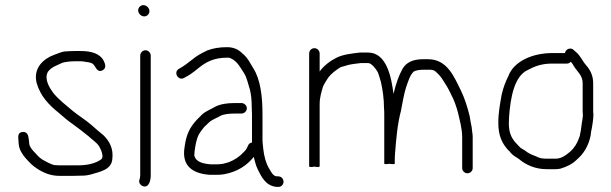

<svg xmlns="http://www.w3.org/2000/svg" viewBox="-20 -679 2384 749"><path d="M309 6C317.7 5.3 325.7 4 333 2C368.2 -8.6 414.1 -16.1 418 -57C423.9 -101.1 405.1 -129.9 384 -151C367.3 -164.3 351.7 -178.5 336 -192C314.7 -211 286.2 -227.7 263 -247C236.6 -269.6 207.5 -291 186 -319C173 -336.8 151.3 -371.5 167 -399C181.7 -418.6 200.3 -422.7 223 -434C235.7 -438.2 257.4 -440 274 -440H294C300 -440 306 -439.3 312 -438C321.4 -436.8 335.3 -435.3 342 -430C353.3 -421 358.1 -393 380.5 -405C395.2 -412.8 391.2 -428.6 385 -441C370.6 -469.9 336.7 -480 294 -480H274C261.5 -480 241.7 -479.2 230 -478C215.8 -475.4 203.6 -469.2 191 -465C149.1 -449.8 108.5 -413.2 123 -355C137.6 -303.8 171.6 -268.9 209 -239C227.6 -223.1 244.8 -207.5 265 -194C288.2 -177.4 304.8 -163.9 326 -147C339 -134 356.2 -124.6 366.5 -108.5C370.8 -101.8 388.9 -66.9 374 -57C353 -41.3 319.7 -34 284.5 -34H211C205 -34 199 -34.3 193 -35C179.6 -36.9 155.7 -50.7 146 -56C131.1 -65 122 -78 110 -90C103.3 -97.5 94 -109.3 94 -120L92 -138C90.3 -153.3 84.7 -166 67.5 -164C43.5 -161.2 53 -136.3 53 -117C54.6 -95.7 67.1 -77 79 -63C93.3 -47.3 106.2 -32.3 125 -21C146.9 -6.4 176.2 7 211 7H265C278.6 7 295.1 6 309 6Z M527 -462V6C527 11.4 525.3 17.5 524 22C519.4 34.3 529.4 44.8 538 47.5C560.9 54.7 568 24.9 568 6V-462C568 -472.8 558.5 -483 547.5 -483C536.5 -483 527 -472.8 527 -462ZM519 -638.5C519 -626.5 530.5 -615 542.5 -615C553.7 -615 563 -624.3 563 -635.5C563 -647.5 551.5 -659 539.5 -659C528.3 -659 519 -649.7 519 -638.5Z M922 -277H895C865.1 -277 839.9 -272.9 820 -263C804.7 -253.4 782.7 -245.6 769 -233L748 -212C721 -182.5 706.6 -155.8 700 -105C687.5 -30.2 733.3 -1.4 799 3H827C837.7 3 848 2 858 0C906.9 -9.8 943.1 -33.4 970 -67L974 -51C976.8 -38.6 980.9 -27.2 986 -17C1001 13.1 1017.3 45.5 1058 50H1065C1070.3 50.7 1075.2 49 1079.5 45C1092.7 32.8 1084.9 11.1 1068 9H1061C1043.8 9 1036.1 -12.3 1029 -23C1017.4 -42.4 1010.2 -69.4 1007 -98L1005 -118C1004.3 -123.3 1004 -129.3 1004 -136V-233C1004 -303.6 996.1 -368.8 968 -413L956 -433C948.1 -447.7 936.2 -462.9 924 -472C910.6 -485.4 891.7 -495 866 -495C835.4 -495 810.5 -490.7 788 -482C764.1 -470.1 748.8 -462.5 729 -446C711.8 -432.2 698.1 -421.9 679 -411C654.2 -398.6 675.1 -361.9 698 -375C720.4 -386.2 735.6 -398.1 755 -414C783.8 -437 814.1 -454 866 -454C872 -454 875.7 -453.7 877 -453C905.6 -441.5 916.8 -416.3 933 -392C943.4 -375.3 948.5 -348.6 955 -329C960.1 -308.7 962 -286.1 962 -261C962.7 -251 963 -241.7 963 -233V-123C955.7 -121.7 950.7 -118 948 -112L943 -101C941 -96.3 937.3 -91.7 932 -87C914.9 -68 897.2 -56.1 872 -46L850 -40C842.7 -38.7 835 -38 827 -38H801C772.6 -40.6 743.3 -46.7 738 -73C738 -87.4 743.5 -120.5 747 -131C753.1 -155.3 763.3 -166.9 777 -184C783.7 -190 790.3 -196.3 797 -203C808.2 -212.8 827.8 -219.7 840 -227C852.3 -234 876.1 -236 895 -236H922C932.8 -236 943 -245.5 943 -256.5C943 -267.5 932.8 -277 922 -277Z M1206.5 -491C1195 -491 1186 -481.7 1186 -470V-31C1186 -27 1192.7 -26.3 1206 -29C1220 -26.3 1227 -27 1227 -31V-273C1227 -299.6 1234.2 -320.8 1240 -341C1243.8 -350.6 1255.5 -368.7 1261 -377C1272.4 -392.2 1292.4 -407 1309 -417C1318.7 -420.2 1329.8 -422.6 1340 -426C1356.3 -429.6 1372.1 -431 1388 -433H1416C1430.4 -433 1447.6 -408 1453 -399C1458.3 -388.4 1461.8 -371.7 1466 -359C1472.8 -329.4 1478 -293.1 1478 -258C1478.7 -251.3 1479 -243 1479 -233V-41C1479 -38.3 1485.7 -38 1499 -40C1513 -38 1520 -38.3 1520 -41V-52C1520 -62 1520.3 -71 1521 -79C1525.6 -138.6 1530.5 -195.4 1544 -246C1548.8 -271.4 1556.2 -314.6 1564 -338C1571.9 -359.7 1578.1 -384.1 1593 -399C1600.9 -404.9 1618.9 -407 1631 -407H1650C1662.6 -407 1670.6 -406.9 1678 -401C1689 -391.4 1699.2 -381 1707 -368C1714.1 -356.9 1728.1 -335.5 1733 -324C1733.5 -323.1 1740 -311.4 1740 -310C1750.7 -291.2 1761.4 -260.3 1767 -238C1773.7 -207.8 1783 -177.6 1783 -143V-23C1783 -12.2 1792.5 -3 1803.5 -3C1814.5 -3 1824 -12.2 1824 -23V-144C1824 -151.3 1823.3 -158.3 1822 -165L1820 -183C1818.7 -188.3 1817.3 -195 1816 -203L1812 -227C1803.1 -262.5 1791.8 -298.5 1777 -328C1751.8 -378.4 1725 -448 1650 -448H1631C1591.2 -448 1566.4 -436.2 1551 -412C1534.3 -382 1524.5 -351.1 1515 -313C1507 -376.7 1488.7 -474 1416 -474H1384C1352.9 -470.5 1318 -466.5 1293 -454C1268.4 -441.7 1242.4 -422.3 1227 -400V-470C1227 -481.7 1218 -491 1206.5 -491Z M2184 -472H2134C2057.1 -472 1983.9 -439.4 1963 -382C1951.9 -359.8 1943.6 -337.9 1937 -310C1930.7 -272.4 1924 -241.9 1924 -199C1924 -150.6 1938.1 -120.8 1961 -95C1965.7 -91 1969.7 -86.7 1973 -82C1982.4 -71.5 1992.4 -66.7 2004 -59C2029.9 -36.8 2066.7 -19 2113 -19H2147C2153 -19 2159.3 -19.7 2166 -21C2192.8 -29 2213.2 -39.2 2232 -58C2257.9 -80.2 2276.4 -111.9 2284 -150L2286 -166C2289.3 -179.1 2295 -215.1 2295 -231C2294.3 -235 2294 -239 2294 -243V-355C2294 -385.5 2281.4 -407.7 2266 -425C2250.6 -442.6 2245 -461.2 2227 -476L2218 -484C2206.1 -495.9 2186.2 -487.5 2184 -472ZM2207 -438C2212.2 -432.8 2215.8 -425.6 2220 -419C2231.4 -399.9 2253 -385 2253 -355V-243C2253 -238.3 2253.3 -233.7 2254 -229C2254 -226.3 2253.3 -220.7 2252 -212C2247.7 -190.6 2247.9 -175.4 2243 -156C2243 -152 2241.7 -147 2239 -141C2232.3 -121 2220.5 -101.9 2205 -88C2189.4 -75.2 2171.9 -60 2147 -60H2113C2092.2 -60 2084.3 -62.4 2069 -70C2052.1 -76.2 2041.1 -81.3 2029 -91C2021.6 -96.6 2010.6 -100.5 2005 -108C2000.3 -113.3 1995.3 -118.7 1990 -124C1974.1 -143.1 1965 -162.7 1965 -199C1965 -207.7 1965.3 -216.3 1966 -225C1971.4 -294.9 1985.1 -382.1 2039 -406C2065.7 -420.5 2093.2 -431 2134 -431H2192C2197.3 -431 2202.3 -433.3 2207 -438Z"/></svg>

Font: HoneyBee
Style: SeLit
Weight: 300
Foundry: Cannot Into Space Fonts
Version: Version 0.89